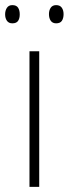

<svg xmlns="http://www.w3.org/2000/svg" viewBox="-33 -729 268 749"><path d="M120 0H82V-529H120ZM-13 -673Q-13 -688 -6 -698.5Q1 -709 15 -709Q31 -709 37.5 -699Q44 -689 44 -673Q44 -657 37.5 -647.5Q31 -638 15 -638Q1 -638 -6 -648Q-13 -658 -13 -673ZM158 -674Q158 -689 165 -699Q172 -709 186 -709Q201 -709 208 -699Q215 -689 215 -674Q215 -658 208.5 -648Q202 -638 186 -638Q172 -638 165 -648Q158 -658 158 -674Z"/></svg>

Font: Noto Sans Arabic UI SmCn XLt
Style: Regular
Weight: 200
Width: 4
Designer: Monotype Design Team, Nadine Chahine and Nizar Qandah
Foundry: Monotype Imaging Inc.
Version: Version 2.010; ttfautohint (v1.8.4.7-5d5b)